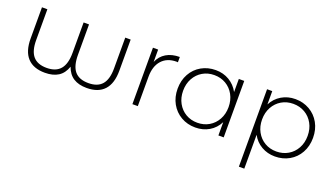

<svg xmlns="http://www.w3.org/2000/svg" viewBox="-66 -1000 2882 1668"><g transform="rotate(20 1375.0 -166.0)"><path d="M920 -522V-234Q920 -116 865 -56Q810 4 703 4Q629 4 581 -26.5Q533 -57 510 -122Q488 -57 440 -26.5Q392 4 317 4Q210 4 155 -56Q100 -116 100 -234V-522H150V-237Q150 -137 191 -89Q232 -41 317 -41Q402 -41 443.5 -90Q485 -139 485 -241V-522H535V-241Q535 -138 576 -89.5Q617 -41 703 -41Q788 -41 829 -89Q870 -137 870 -237V-522Z M1373 -526V-477L1361 -478Q1274 -478 1225 -423.5Q1176 -369 1176 -272V0H1126V-522H1174V-408Q1198 -465 1249 -495.5Q1300 -526 1373 -526Z M1970 -522V0H1921V-123Q1890 -62 1834 -29Q1778 4 1707 4Q1634 4 1575 -30Q1516 -64 1482.5 -124Q1449 -184 1449 -261Q1449 -338 1482.5 -398.5Q1516 -459 1575 -492.5Q1634 -526 1707 -526Q1777 -526 1832.5 -493Q1888 -460 1920 -401V-522ZM1920 -261Q1920 -325 1892.5 -375Q1865 -425 1817.5 -453Q1770 -481 1710 -481Q1650 -481 1602.5 -453Q1555 -425 1527.5 -375Q1500 -325 1500 -261Q1500 -197 1527.5 -147Q1555 -97 1602.5 -69Q1650 -41 1710 -41Q1770 -41 1817.5 -69Q1865 -97 1892.5 -147Q1920 -197 1920 -261Z M2701 -261Q2701 -184 2667.5 -123.5Q2634 -63 2575 -29.5Q2516 4 2443 4Q2374 4 2318 -28.5Q2262 -61 2231 -119V194H2181V-522H2229V-399Q2260 -459 2316.5 -492.5Q2373 -526 2443 -526Q2516 -526 2575 -492Q2634 -458 2667.5 -398Q2701 -338 2701 -261ZM2651 -261Q2651 -325 2623.5 -375Q2596 -425 2548 -453Q2500 -481 2440 -481Q2380 -481 2332.5 -453Q2285 -425 2257.5 -375Q2230 -325 2230 -261Q2230 -197 2257.5 -147Q2285 -97 2332.5 -69Q2380 -41 2440 -41Q2500 -41 2548 -69Q2596 -97 2623.5 -147Q2651 -197 2651 -261Z"/></g></svg>

Font: Montserrat Alternates Light
Style: Regular
Weight: 300
Designer: Julieta Ulanovsky
Foundry: Julieta Ulanovsky
Version: Version 7.200